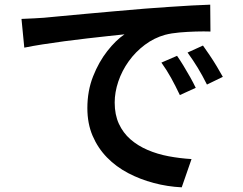

<svg xmlns="http://www.w3.org/2000/svg" viewBox="-20 -759 1040 822"><path d="M72 -678Q101 -679 127 -680.5Q153 -682 168 -683Q197 -686 242 -690Q287 -694 344.5 -699.5Q402 -705 467 -710.5Q532 -716 601 -722Q654 -726 705 -729.5Q756 -733 801 -735.5Q846 -738 880 -739L881 -624Q854 -625 818.5 -624Q783 -623 748.5 -620Q714 -617 687 -610Q640 -597 600 -567Q560 -537 531 -496.5Q502 -456 486.5 -410Q471 -364 471 -320Q471 -268 489 -229Q507 -190 538.5 -162.5Q570 -135 612 -117Q654 -99 702 -90Q750 -81 800 -78L758 43Q697 40 638.5 24.5Q580 9 528.5 -18Q477 -45 438 -85Q399 -125 376.5 -177.5Q354 -230 354 -296Q354 -370 378.5 -432Q403 -494 439.5 -540.5Q476 -587 513 -612Q484 -609 442.5 -604.5Q401 -600 353 -594.5Q305 -589 256 -582.5Q207 -576 162.5 -569Q118 -562 84 -555ZM738 -520Q750 -503 765 -478.5Q780 -454 794 -429Q808 -404 818 -383L750 -352Q731 -392 712.5 -425.5Q694 -459 671 -491ZM849 -564Q861 -547 877 -523.5Q893 -500 908 -475Q923 -450 934 -430L866 -397Q846 -437 826.5 -469Q807 -501 783 -534Z"/></svg>

Font: Noto Sans SC Thin SemiBold
Style: Regular
Weight: 600
Version: Version 2.004-H2;hotconv 1.0.118;makeotfexe 2.5.65603